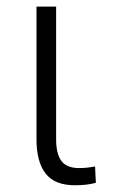

<svg xmlns="http://www.w3.org/2000/svg" viewBox="-20 -548 340 573"><path d="M147.5 -528.3V-131.8Q147.5 -88.9 163.3 -67.6Q179.2 -46.4 216.3 -46.4Q239.3 -46.4 263.7 -51.3L266.1 -2.4Q239.3 4.9 203.6 4.9Q143.6 4.9 116.2 -30Q88.9 -64.9 88.9 -132.8V-528.3Z"/></svg>

Font: Roboto Light
Style: Regular
Weight: 300
Designer: Google
Version: Version 2.134; 2016; ttfautohint (v1.6)